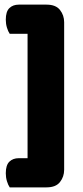

<svg xmlns="http://www.w3.org/2000/svg" viewBox="-20 -678 357 829"><path d="M22 131Q15 121 10 104.5Q5 88 5 70Q5 35 20.5 20Q36 5 61 5H99V-532H22Q15 -542 10 -558.5Q5 -575 5 -593Q5 -628 20.5 -643Q36 -658 61 -658H181Q221 -658 239 -635Q257 -612 257 -582V55Q257 85 239 108Q221 131 181 131Z"/></svg>

Font: Baloo Paaji 2 ExtraBold
Style: Regular
Weight: 800
Designer: Shuchita Grover, Noopur Datye and Ek Type
Foundry: Ek Type
Version: Version 1.640;hotconv 1.0.111;makeotfexe 2.5.65597; ttfautoh